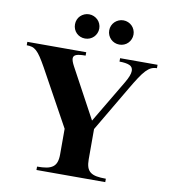

<svg xmlns="http://www.w3.org/2000/svg" viewBox="-95 -979 942 1060"><g transform="rotate(10 375.5 -448.5)"><path d="M579.1 -829.1Q579.1 -814.9 573.7 -802.5Q568.4 -790 559.3 -780.8Q550.3 -771.5 537.8 -766.4Q525.4 -761.2 511.2 -761.2Q497.1 -761.2 484.6 -766.4Q472.2 -771.5 462.9 -780.8Q453.6 -790 448.2 -802.5Q442.9 -814.9 442.9 -829.1Q442.9 -843.3 448.2 -855.7Q453.6 -868.2 462.9 -877.2Q472.2 -886.2 484.6 -891.6Q497.1 -897 511.2 -897Q525.4 -897 537.8 -891.6Q550.3 -886.2 559.3 -877.2Q568.4 -868.2 573.7 -855.7Q579.1 -843.3 579.1 -829.1ZM387.2 -829.1Q387.2 -814.9 381.8 -802.5Q376.5 -790 367.2 -780.8Q357.9 -771.5 345.5 -766.4Q333 -761.2 318.8 -761.2Q304.7 -761.2 292.2 -766.4Q279.8 -771.5 270.5 -780.8Q261.2 -790 256.1 -802.5Q251 -814.9 251 -829.1Q251 -843.3 256.1 -855.7Q261.2 -868.2 270.5 -877.2Q279.8 -886.2 292.2 -891.6Q304.7 -897 318.8 -897Q333 -897 345.5 -891.6Q357.9 -886.2 367.2 -877.2Q376.5 -868.2 381.8 -855.7Q387.2 -843.3 387.2 -829.1ZM738.8 -668.9Q721.7 -668.9 707.3 -662.4Q692.9 -655.8 677.7 -639.9Q662.6 -624 644.8 -596.9Q627 -569.8 603 -528.8L455.1 -277.8V-107.9Q455.1 -81.5 460.9 -64.2Q466.8 -46.9 480 -36.9Q493.2 -26.9 514.4 -22.9Q535.6 -19 566.9 -19V0H181.2V-19Q212.4 -19 233.9 -22.9Q255.4 -26.9 269 -36.9Q282.7 -46.9 288.8 -64.2Q294.9 -81.5 294.9 -107.9V-251L122.1 -564.9Q103.5 -598.1 89.8 -618.7Q76.2 -639.2 63.7 -650.4Q51.3 -661.6 38.3 -665.3Q25.4 -668.9 8.8 -668.9V-688H338.9V-668.9Q302.7 -668.9 286.9 -662.8Q271 -656.7 271 -641.6Q271 -627 286.1 -599.1L436 -321.8L578.1 -561Q591.8 -584 598.1 -600.8Q604.5 -617.7 604.5 -629.9Q604.5 -651.9 585 -660.4Q565.4 -668.9 528.8 -668.9V-688H738.8Z"/></g></svg>

Font: Tai Heritage Pro
Style: Bold
Weight: 700
Designer: Faah Baccam, Walt Agee, Victor Gaultney, Annie Olsen, Eric Hays
Foundry: SIL International
Version: Version 2.600